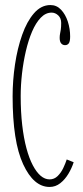

<svg xmlns="http://www.w3.org/2000/svg" viewBox="-20 -731 329 761"><path d="M176.5 10Q113.5 10 71.8 -80Q30 -170 30 -349Q30 -412 39.5 -475.8Q49 -539.5 67.8 -592.8Q86.5 -646 114.8 -678.5Q143 -711 180 -711Q204.5 -711 222 -692.5Q239.5 -674 248.8 -645.5Q258 -617 258 -586.5Q258 -566 252.5 -559Q247 -552 238 -552Q228.5 -552 222.5 -559Q216.5 -566 216.5 -581Q216.5 -590 218 -597.2Q219.5 -604.5 221 -614.2Q222.5 -624 222.5 -640Q222.5 -659 210.8 -670Q199 -681 184.5 -681Q161 -681 141.5 -660.8Q122 -640.5 107.2 -606Q92.5 -571.5 82.5 -528.5Q72.5 -485.5 67.2 -439.2Q62 -393 62 -350Q62 -287.5 68 -235.5Q74 -183.5 84.8 -143.5Q95.5 -103.5 110 -76Q124.5 -48.5 141.2 -34.2Q158 -20 176.5 -20Q195 -20 208.5 -33.2Q222 -46.5 230.8 -65Q239.5 -83.5 244.5 -99L272 -88Q264.5 -64.5 251 -42Q237.5 -19.5 218.8 -4.8Q200 10 176.5 10Z"/></svg>

Font: Imbue Thin 10pt Thin
Style: Regular
Weight: 250
Version: Version 1.102